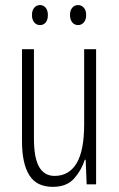

<svg xmlns="http://www.w3.org/2000/svg" viewBox="-20 -724 466 754"><path d="M357.4 -530.8V0H320.3L316.4 -96.7H313Q299.8 -55.2 270.8 -22.7Q241.7 9.8 187.5 9.8Q123.5 9.8 95 -36.1Q66.4 -82 66.4 -169.4V-530.8H113.3V-180.2Q113.3 -103.5 133.8 -68.4Q154.3 -33.2 194.3 -33.2Q251 -33.2 280.8 -82.8Q310.5 -132.3 310.5 -236.8V-530.8ZM105.5 -665Q105.5 -682.6 114.3 -693.4Q123 -704.1 137.2 -704.1Q150.9 -704.1 159.4 -693.6Q168 -683.1 168 -665Q168 -646 159.4 -635.7Q150.9 -625.5 137.2 -625.5Q123 -625.5 114.3 -636.2Q105.5 -647 105.5 -665ZM254.9 -665.5Q254.9 -683.1 263.7 -693.6Q272.5 -704.1 286.6 -704.1Q299.8 -704.1 309.1 -693.8Q318.4 -683.6 318.4 -665.5Q318.4 -647 309.3 -636.2Q300.3 -625.5 286.6 -625.5Q272.5 -625.5 263.7 -636.2Q254.9 -647 254.9 -665.5Z"/></svg>

Font: Open Sans Condensed Light
Style: Regular
Weight: 300
Width: 3
Designer: Monotype Design Team
Foundry: Monotype Imaging Inc.
Version: Version 3.003; ttfautohint (v1.8.4)